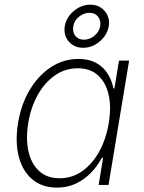

<svg xmlns="http://www.w3.org/2000/svg" viewBox="-20 -812 632 843"><path d="M230 11.7Q164.6 11.7 121.6 -24.7Q78.6 -61 62.3 -125Q45.9 -189 59.1 -271.5Q72.8 -354 110.6 -417.5Q148.4 -481 203.6 -517.1Q258.8 -553.2 324.2 -553.2Q370.6 -553.2 402.3 -535.6Q434.1 -518.1 452.6 -488.5Q471.2 -459 478 -423.8H482.4L502.4 -545.9H546.9L456.5 0H413.1L432.6 -119.1H427.2Q408.7 -84 380.1 -54.2Q351.6 -24.4 314 -6.3Q276.4 11.7 230 11.7ZM241.7 -29.3Q296.9 -29.3 341.6 -61Q386.2 -92.8 416.3 -147.7Q446.3 -202.6 457.5 -272Q469.2 -341.3 457 -395.5Q444.8 -449.7 410.6 -481Q376.5 -512.2 321.3 -512.2Q265.6 -512.2 220.5 -480.5Q175.3 -448.7 145.3 -394.3Q115.2 -339.8 104 -272Q92.8 -203.6 104.7 -148.7Q116.7 -93.8 151.4 -61.5Q186 -29.3 241.7 -29.3ZM345.2 -602.1Q318.4 -602.1 298.6 -615Q278.8 -627.9 269.5 -649.4Q260.3 -670.9 264.2 -696.8Q268.6 -723.1 285.2 -744.4Q301.8 -765.6 325.7 -778.6Q349.6 -791.5 376.5 -791.5Q403.3 -791.5 422.9 -778.6Q442.4 -765.6 452.1 -744.4Q461.9 -723.1 457.5 -696.8Q453.1 -670.9 436.5 -649.4Q419.9 -627.9 396 -615Q372.1 -602.1 345.2 -602.1ZM348.6 -637.7Q373 -637.7 394.5 -655Q416 -672.4 419.9 -697.3Q423.8 -721.7 410.6 -738.8Q397.5 -755.9 373 -755.9Q348.6 -755.9 327.1 -738.8Q305.7 -721.7 301.8 -697.3Q297.4 -672.4 310.5 -655Q323.7 -637.7 348.6 -637.7Z"/></svg>

Font: Inter ExtraLight
Style: Italic
Weight: 250
Italic angle: -9.3988°
Designer: Rasmus Andersson
Foundry: rsms
Version: Version 4.001;git-66647c0bb